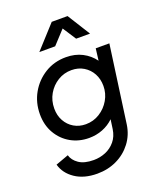

<svg xmlns="http://www.w3.org/2000/svg" viewBox="-179 -903 1019 1231"><g transform="rotate(-20 330.0 -287.5)"><path d="M269 220Q179 220 119 179.5Q59 139 42 76L130 44Q140 80 176.5 105Q213 130 277 130Q320 130 358.5 114Q397 98 424 65.5Q451 33 458 -15L467 -79Q434 -47 390.5 -30Q347 -13 298 -13Q229 -13 173.5 -44.5Q118 -76 85 -132.5Q52 -189 52 -263Q52 -343 89 -408Q126 -473 189.5 -512Q253 -551 333 -551Q395 -551 443.5 -526Q492 -501 523 -458L533 -539H626L553 -12Q543 57 503 109.5Q463 162 402.5 191Q342 220 269 220ZM308 -103Q360 -103 403 -130Q446 -157 471.5 -201Q497 -245 497 -296Q497 -343 477 -380Q457 -417 421 -439Q385 -461 338 -461Q287 -461 244.5 -435Q202 -409 176.5 -365Q151 -321 151 -266Q151 -219 171.5 -182Q192 -145 227.5 -124Q263 -103 308 -103ZM185 -640 326 -795H434L531 -640H436L377 -731L293 -640Z"/></g></svg>

Font: Plus Jakarta Sans Medium
Style: Italic
Weight: 500
Italic angle: -8°
Designer: Gumpita Rahayu
Foundry: Tokotype
Version: Version 2.071; ttfautohint (v1.8.4.7-5d5b);gftools[0.9.29]